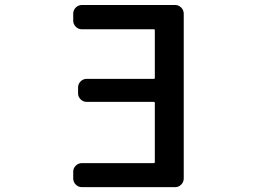

<svg xmlns="http://www.w3.org/2000/svg" viewBox="-20 -774 1040 772"><path d="M602.5 -652.3Q602.5 -656.2 598.6 -656.2H309.6Q294.9 -656.2 284.7 -666.5Q274.4 -676.8 274.4 -691.4V-718.8Q274.4 -733.4 284.7 -743.7Q294.9 -753.9 309.6 -753.9H684.6Q698.2 -753.9 708.5 -743.7Q718.8 -733.4 718.8 -718.8V-56.6Q718.8 -42 708.5 -31.7Q698.2 -21.5 684.6 -21.5H309.6Q294.9 -21.5 284.7 -31.7Q274.4 -42 274.4 -56.6V-84Q274.4 -97.7 284.7 -107.9Q294.9 -118.2 309.6 -118.2H598.6Q602.5 -118.2 602.5 -123V-359.4Q602.5 -364.3 598.6 -364.3H329.1Q314.5 -364.3 304.2 -374.5Q293.9 -384.8 293.9 -398.4V-421.9Q293.9 -436.5 304.2 -446.8Q314.5 -457 329.1 -457H598.6Q602.5 -457 602.5 -460.9Z"/></svg>

Font: Gen Jyuu Gothic L Monospace Medium
Style: Regular
Weight: 500
Designer: [Source Han Sans]
Ryoko NISHIZUKA  (kana & ideographs); Paul D. Hunt (Latin, Greek & Cyrillic); Wenlong ZHANG  (bopomofo
Version: Version 1.002.20150607